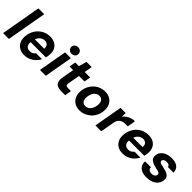

<svg xmlns="http://www.w3.org/2000/svg" viewBox="263 -1988 3256 3256"><g transform="rotate(45 1891.0 -359.5)"><path d="M22 0 149 -720H289L162 0Z M538 12Q466 12 415.5 -18.5Q365 -49 341 -104Q317 -159 324 -232Q330 -294 355 -347Q380 -400 421 -440Q462 -480 515 -502Q568 -524 632 -524Q704 -524 753 -494Q802 -464 824 -411.5Q846 -359 839 -291Q838 -274 834.5 -256Q831 -238 826 -222H421L436 -306H702Q706 -340 695.5 -363.5Q685 -387 664 -399.5Q643 -412 613 -412Q580 -412 549.5 -395.5Q519 -379 497.5 -347Q476 -315 467 -266L462 -236Q455 -197 463.5 -166.5Q472 -136 496 -119Q520 -102 556 -102Q594 -102 618.5 -116Q643 -130 659 -154H802Q779 -107 739.5 -69Q700 -31 648.5 -9.5Q597 12 538 12Z M906 0 997 -512H1137L1046 0ZM1092 -573Q1053 -573 1029.5 -596Q1006 -619 1005 -652Q1006 -686 1029.5 -708.5Q1053 -731 1091 -731Q1129 -731 1153.5 -708.5Q1178 -686 1177 -652Q1178 -619 1153.5 -596Q1129 -573 1092 -573Z M1416 0Q1359 0 1322 -18.5Q1285 -37 1271 -76.5Q1257 -116 1268 -179L1306 -396H1219L1240 -512H1327L1368 -655H1492L1467 -512H1599L1579 -396H1446L1408 -178Q1402 -145 1415 -132Q1428 -119 1461 -119H1532L1511 0Z M1862 12Q1791 12 1740 -20.5Q1689 -53 1665 -109.5Q1641 -166 1648 -239Q1654 -301 1679.5 -353Q1705 -405 1745.5 -443.5Q1786 -482 1838 -503Q1890 -524 1950 -524Q2021 -524 2072 -492.5Q2123 -461 2147.5 -404.5Q2172 -348 2164 -274Q2158 -212 2133 -160Q2108 -108 2067 -69.5Q2026 -31 1974 -9.5Q1922 12 1862 12ZM1881 -109Q1918 -109 1947.5 -128.5Q1977 -148 1996.5 -184.5Q2016 -221 2021 -271Q2026 -314 2016 -343.5Q2006 -373 1984 -388.5Q1962 -404 1931 -404Q1895 -404 1865 -384.5Q1835 -365 1816 -328.5Q1797 -292 1792 -242Q1787 -199 1797 -169Q1807 -139 1829 -124Q1851 -109 1881 -109Z M2237 0 2327 -512H2452L2449 -422Q2474 -455 2506.5 -477.5Q2539 -500 2578 -512Q2617 -524 2661 -524L2636 -377H2577Q2549 -377 2523.5 -370.5Q2498 -364 2477 -349Q2456 -334 2441.5 -309Q2427 -284 2421 -246L2377 0Z M2898 12Q2826 12 2775.5 -18.5Q2725 -49 2701 -104Q2677 -159 2684 -232Q2690 -294 2715 -347Q2740 -400 2781 -440Q2822 -480 2875 -502Q2928 -524 2992 -524Q3064 -524 3113 -494Q3162 -464 3184 -411.5Q3206 -359 3199 -291Q3198 -274 3194.5 -256Q3191 -238 3186 -222H2781L2796 -306H3062Q3066 -340 3055.5 -363.5Q3045 -387 3024 -399.5Q3003 -412 2973 -412Q2940 -412 2909.5 -395.5Q2879 -379 2857.5 -347Q2836 -315 2827 -266L2822 -236Q2815 -197 2823.5 -166.5Q2832 -136 2856 -119Q2880 -102 2916 -102Q2954 -102 2978.5 -116Q3003 -130 3019 -154H3162Q3139 -107 3099.5 -69Q3060 -31 3008.5 -9.5Q2957 12 2898 12Z M3470 12Q3396 12 3348.5 -11Q3301 -34 3280 -74Q3259 -114 3264 -164H3404Q3403 -144 3411.5 -128Q3420 -112 3439 -103Q3458 -94 3487 -94Q3513 -94 3531.5 -101.5Q3550 -109 3561 -122Q3572 -135 3574 -152Q3576 -171 3566 -182.5Q3556 -194 3535.5 -201Q3515 -208 3486 -212Q3447 -220 3413.5 -231.5Q3380 -243 3356.5 -259.5Q3333 -276 3321.5 -301.5Q3310 -327 3314 -362Q3318 -409 3348.5 -446Q3379 -483 3430.5 -503.5Q3482 -524 3548 -524Q3643 -524 3691.5 -482.5Q3740 -441 3738 -370H3606Q3604 -393 3584 -405.5Q3564 -418 3530 -418Q3495 -418 3474 -404.5Q3453 -391 3451 -370Q3449 -356 3458 -345Q3467 -334 3487.5 -326.5Q3508 -319 3542 -313Q3587 -304 3621.5 -293Q3656 -282 3678.5 -265.5Q3701 -249 3710.5 -224.5Q3720 -200 3716 -164Q3710 -110 3677.5 -70Q3645 -30 3591.5 -9Q3538 12 3470 12Z"/></g></svg>

Font: DM Sans 12pt ExtraBold
Style: Italic
Weight: 800
Italic angle: -10°
Version: Version 4.004;gftools[0.9.30]